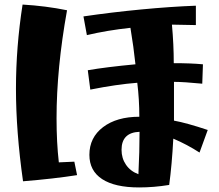

<svg xmlns="http://www.w3.org/2000/svg" viewBox="-20 -803 961 842"><path d="M372 -124Q372 -200 432 -245.5Q492 -291 591 -291Q591 -368 582 -440Q491 -433 376 -410L365 -495Q446 -509 574 -521Q566 -597 552 -681Q450 -670 361 -649L346 -731Q468 -749 599 -761.5Q730 -774 839 -778V-693L734 -695Q742 -608 742 -526Q817 -526 870 -521L867 -436Q785 -444 743 -444V-274Q798 -264 891 -233L855 -134Q801 -169 740 -195Q734 -81 722 8Q655 19 590 19Q484 19 428 -17.5Q372 -54 372 -124ZM50 -414Q50 -597 79 -783Q181 -777 274 -758Q228 -503 228 -284Q228 -178 238 -91L306 -94L318 -35Q216 -19 81 -8Q50 -227 50 -414ZM592 -225Q513 -222 513 -146Q513 -109 532.5 -80.5Q552 -52 587 -39Q592 -138 592 -225Z"/></svg>

Font: Otomanopee One
Style: Regular
Weight: 400
Designer: Das Ende der Wildnis
Foundry: Gutenberg Labo
Version: Version 3.005